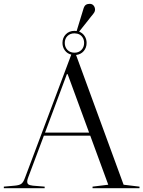

<svg xmlns="http://www.w3.org/2000/svg" viewBox="-55 -982 748 1002"><path d="M673 -8V0H428V-8L510 -18L416 -274H174L91 -53Q87 -42 87 -35Q87 -24 93.5 -19.5Q100 -15 117 -13L178 -8V0H-35V-8L21 -13Q46 -15 56.5 -23Q67 -31 75 -53L317 -697Q296 -702 283.5 -719Q271 -736 271 -758Q271 -785 288.5 -803Q306 -821 334 -821Q341 -821 345 -820L382 -941Q389 -962 413 -962Q426 -962 433.5 -953Q441 -944 441 -931Q441 -924 436.5 -916.5Q432 -909 419 -894L405 -876L358 -817Q376 -810 386.5 -794Q397 -778 397 -758Q397 -733 382 -715.5Q367 -698 342 -695L590 -18ZM334 -707Q356 -707 370 -721.5Q384 -736 384 -758Q384 -776 374.5 -789Q365 -802 349 -806Q339 -808 334 -808Q311 -808 297 -794Q283 -780 283 -758Q283 -736 297 -721.5Q311 -707 334 -707ZM410 -290 298 -595H294L180 -290Z"/></svg>

Font: Libre Caslon Display
Style: Regular
Weight: 400
Designer: Pablo Impallari, Rodrigo Fuenzalida
Foundry: Pablo Impallari, Rodrigo Fuenzalida
Version: Version 1.100; ttfautohint (v1.6) -l 8 -r 50 -G 200 -x 14 -D